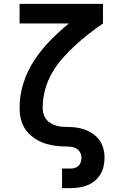

<svg xmlns="http://www.w3.org/2000/svg" viewBox="-20 -755 640 990"><path d="M300 215V114H345Q356 114 367 110.5Q378 107 386 99Q394 91 397 79.5Q400 68 400 57Q400 43 392.5 30Q385 17 372 10Q359 3 344.5 1.5Q330 0 315.5 0Q301 0 286.5 -1Q272 -2 257.5 -4.5Q243 -7 229 -10.5Q215 -14 201.5 -19Q188 -24 175.5 -31Q163 -38 151.5 -46.5Q140 -55 129.5 -65.5Q119 -76 111 -88Q103 -100 97 -113.5Q91 -127 87.5 -141Q84 -155 82.5 -169.5Q81 -184 81 -198Q81 -264 101 -327Q121 -390 157 -444.5Q193 -499 239 -546Q285 -593 335 -634H81V-735H511V-634Q473 -608 436 -579Q399 -550 365 -518.5Q331 -487 300.5 -452Q270 -417 247 -376.5Q224 -336 212 -290.5Q200 -245 200 -198Q200 -179 207 -160.5Q214 -142 228.5 -129.5Q243 -117 261.5 -110Q280 -103 299 -101.5Q318 -100 337.5 -100Q357 -100 376 -97Q395 -94 413.5 -88Q432 -82 448.5 -72Q465 -62 479 -48.5Q493 -35 502 -17.5Q511 0 515 19Q519 38 519 57Q519 79 514.5 101Q510 123 498.5 142.5Q487 162 470 176.5Q453 191 432.5 199.5Q412 208 389.5 211.5Q367 215 345 215Z"/></svg>

Font: Iosevka Custom Extended
Style: Bold
Weight: 700
Width: 7
Monospace: yes
Designer: Belleve Invis
Foundry: Belleve Invis
Version: Version 11.2.4; ttfautohint (v1.8.4)